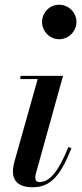

<svg xmlns="http://www.w3.org/2000/svg" viewBox="-20 -780 344 810"><path d="M157.5 -687.5C157.5 -648.5 189 -614.5 229.5 -614.5C270 -614.5 302.5 -648.5 302.5 -687.5C302.5 -727 270 -760 229.5 -760C189 -760 157.5 -727 157.5 -687.5ZM281.5 -155 268.5 -159.5C223 -48.5 187 -12 146 -12C133 -12 129 -20 129 -30.5C129 -35 129.5 -41 131 -46.5L246 -460H66V-446.5H139L40 -95C37.5 -84 34.5 -70 34.5 -56C34.5 -16 59.5 10 118 10C194.5 10 236 -40.5 281.5 -155Z"/></svg>

Font: Bodoni* 16pt Medium
Style: Italic
Weight: 500
Italic angle: -13°
Version: Version 2.3